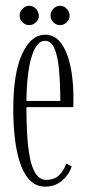

<svg xmlns="http://www.w3.org/2000/svg" viewBox="-20 -650 309 680"><path d="M140.5 11Q106.5 11 84.2 -13.2Q62 -37.5 49.5 -77.5Q37 -117.5 32 -165.8Q27 -214 27 -262.5Q27 -391.5 58.5 -459.2Q90 -527 139.5 -527Q168.5 -527 187.8 -507Q207 -487 218.5 -454.5Q230 -422 235 -383.2Q240 -344.5 240 -307Q240 -297.5 240 -288.5Q240 -279.5 239.5 -270.5H73.5Q73.5 -222 76 -176Q78.5 -130 85.5 -93.2Q92.5 -56.5 106.5 -34.8Q120.5 -13 144 -13Q174.5 -13 191.5 -31.8Q208.5 -50.5 214.5 -70.5L234 -61Q225 -32 200.2 -10.5Q175.5 11 140.5 11ZM139.5 -505.5Q109.5 -505.5 92.2 -450Q75 -394.5 73.5 -292.5H193.5Q193.5 -353 189.2 -401.2Q185 -449.5 173.2 -477.5Q161.5 -505.5 139.5 -505.5ZM193 -561Q179 -561 169 -571Q159 -581 159 -594Q159 -608.5 169 -619Q179 -629.5 193 -629.5Q206 -629.5 216.2 -619Q226.5 -608.5 226.5 -594Q226.5 -581 216.2 -571Q206 -561 193 -561ZM83 -561Q70 -561 59.8 -571Q49.5 -581 49.5 -594Q49.5 -608.5 59.8 -619Q70 -629.5 83 -629.5Q97 -629.5 107.2 -619Q117.5 -608.5 117.5 -594Q117.5 -581 107.2 -571Q97 -561 83 -561Z"/></svg>

Font: Imbue 50pt ExtraLight
Style: Regular
Weight: 200
Designer: Tyler Finck
Foundry: Etcetera Type Company
Version: Version 1.102; ttfautohint (v1.8.3)